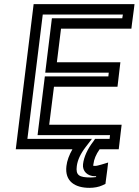

<svg xmlns="http://www.w3.org/2000/svg" viewBox="-20 -694 668 925"><path d="M411 211C433 211 456 207 473 199L488 192L490 176L497 123L501 89L468 99C453 103 446 105 443 105C426 105 429 107 430 97C433 73 442 51 460 25H527H552L555 0L563 -68L566 -93H541H217L240 -276H521H546L549 -301L557 -369L560 -394H535H254L274 -556H588H613L616 -581L625 -649L628 -674H603H167H142L139 -649L59 0L56 25H81H329C313 53 303 80 300 106C291 181 343 211 411 211ZM417 161C362 161 344 151 350 106C354 77 367 48 393 14L423 -25H377H112L186 -624H572L569 -606H255H230L227 -581L201 -369L198 -344H223H504L502 -326H221H196L193 -301L164 -68L161 -43H186H510L508 -25H452H438L430 -13C402 23 384 62 380 97C376 131 402 155 437 155C439 155 441 155 443 155V159C435 160 427 161 417 161Z"/></svg>

Font: Gamestation Text Outline
Style: Italic
Weight: 400
Designer: Jonas Hecksher
Foundry: Jonas Hecksher, Playtypeª, e-types AS
Version: Version 1.003